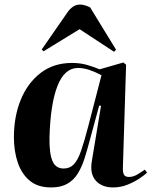

<svg xmlns="http://www.w3.org/2000/svg" viewBox="-20 -808 665 842"><path d="M519 -76Q518 -54 523 -43Q528 -32 546 -32Q564 -32 582.5 -43Q601 -54 615 -64L625 -51Q615 -41 592 -25.5Q569 -10 539 2Q509 14 476 14Q426 14 399.5 -16.5Q373 -47 383 -103L423 -344L415 -345L371 -183Q361 -145 349.5 -109.5Q338 -74 320.5 -46Q303 -18 275 -2Q247 14 204 14Q146 14 110.5 -15.5Q75 -45 58 -95Q41 -145 41 -206Q41 -297 71 -370.5Q101 -444 158 -488Q215 -532 296 -532Q333 -532 364.5 -522.5Q396 -513 417 -504L521 -534L533 -524ZM259 -69Q286 -69 303.5 -87Q321 -105 335.5 -146.5Q350 -188 368 -258L425 -478Q397 -493 371.5 -501.5Q346 -510 322 -510Q263 -510 232 -431Q201 -352 197 -205Q196 -135 210 -102Q224 -69 259 -69ZM489 -590 480 -581 329 -680 171 -583 163 -591 276 -754Q286 -769 300 -778.5Q314 -788 331 -788Q342 -788 353 -784.5Q364 -781 375 -776Z"/></svg>

Font: Literata 72pt
Style: Bold Italic
Weight: 700
Italic angle: -2°
Designer: Latin by Veronika Burian and Jose Scaglione. Greek by Irene Vlachou. Cyrillic by Vera Evstafieva
Foundry: TypeTogether
Version: Version 3.002